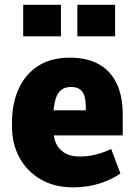

<svg xmlns="http://www.w3.org/2000/svg" viewBox="-20 -782 572 812"><path d="M288.1 10.3Q210.4 10.3 152.6 -23.2Q94.7 -56.6 62.7 -114.7Q30.8 -172.9 30.8 -246.1V-264.2Q30.8 -344.7 59.1 -406.7Q87.4 -468.8 142.1 -503.7Q196.8 -538.6 276.4 -538.1Q348.1 -538.1 397.7 -510.5Q447.3 -482.9 473.1 -429.4Q499 -376 499 -297.9V-209.5H208.5L208 -206.1Q211.9 -181.2 224.9 -161.9Q237.8 -142.6 260.7 -131.3Q283.7 -120.1 317.4 -120.1Q350.6 -120.1 382.6 -127.7Q414.6 -135.3 450.2 -151.9L489.3 -48.3Q453.6 -22.9 402.3 -6.3Q351.1 10.3 288.1 10.3ZM208.5 -315.4H342.8V-328.1Q342.8 -356.4 337.2 -375.5Q331.5 -394.5 317.9 -404.3Q304.2 -414.1 280.3 -414.1Q254.4 -414.1 239 -401.6Q223.6 -389.2 216.6 -367.4Q209.5 -345.7 206.5 -317.9ZM307.1 -628.4V-761.7H466.8V-628.4ZM78.1 -628.4V-761.7H237.8V-628.4Z"/></svg>

Font: Roboto Slab LO Black
Style: Regular
Weight: 900
Designer: Google
Version: Version 2.000